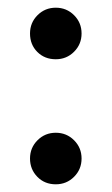

<svg xmlns="http://www.w3.org/2000/svg" viewBox="-20 -478 290 499"><path d="M125 -324Q96 -324 77 -343Q58 -362 58 -391Q58 -419 77.5 -438.5Q97 -458 125 -458Q153 -458 172.5 -438.5Q192 -419 192 -391Q192 -363 172.5 -343.5Q153 -324 125 -324ZM125 1Q96 1 77 -18.5Q58 -38 58 -66Q58 -94 77.5 -113.5Q97 -133 125 -133Q153 -133 172.5 -113.5Q192 -94 192 -66Q192 -38 172.5 -18.5Q153 1 125 1Z"/></svg>

Font: Hind Madurai Medium
Style: Regular
Weight: 500
Designer: Jyotish Sonowal
Foundry: Indian Type Foundry
Version: Version 1.001;PS 1.0;hotconv 1.0.86;makeotf.lib2.5.63406; tt